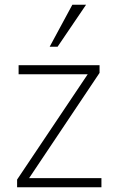

<svg xmlns="http://www.w3.org/2000/svg" viewBox="-20 -786 498 806"><path d="M51.8 0V-32.2L348.1 -474.1H58.1V-512.2H397.9V-480L102.1 -38.1H405.8V0ZM221.7 -589.8H188.5L283.7 -766.1H341.3Z"/></svg>

Font: Clear Sans Thin
Style: Regular
Weight: 250
Foundry: Intel Corporation
Version: Version 1.00